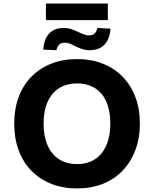

<svg xmlns="http://www.w3.org/2000/svg" viewBox="-20 -1048 865 1079"><path d="M413 11Q333 11 268 -15Q203 -41 156.5 -88.5Q110 -136 85 -203Q60 -270 60 -353Q60 -436 85 -503Q110 -570 157 -617.5Q204 -665 269 -690.5Q334 -716 413 -716Q492 -716 557 -690.5Q622 -665 668.5 -617.5Q715 -570 740.5 -503.5Q766 -437 766 -354Q766 -271 740.5 -204Q715 -137 668.5 -88.5Q622 -40 557 -14.5Q492 11 413 11ZM413 -126Q472 -126 513.5 -153Q555 -180 577.5 -231Q600 -282 600 -353Q600 -425 578 -475.5Q556 -526 514 -552.5Q472 -579 413 -579Q354 -579 312 -552.5Q270 -526 247.5 -475.5Q225 -425 225 -353Q225 -282 247.5 -231Q270 -180 312 -153Q354 -126 413 -126ZM238 -935V-1028H586V-935ZM483 -766Q459 -766 438.5 -773.5Q418 -781 398 -791Q381 -800 369 -804Q357 -808 346 -808Q323 -808 312.5 -797Q302 -786 297 -766L223 -769Q226 -809 239.5 -835.5Q253 -862 277.5 -876.5Q302 -891 339 -891Q361 -891 381.5 -884Q402 -877 425 -866Q442 -858 455 -853.5Q468 -849 479 -849Q501 -849 512 -860Q523 -871 527 -891L601 -887Q597 -829 567.5 -797.5Q538 -766 483 -766Z"/></svg>

Font: Nunito Sans 9pt ExtraBold
Style: Regular
Weight: 800
Version: Version 3.101;gftools[0.9.27]